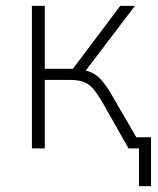

<svg xmlns="http://www.w3.org/2000/svg" viewBox="-20 -507 540 656"><path d="M455 129V0H424V-38H496V129ZM89 0V-487H133V-272H229L391 -487H441L267 -258L252 -270Q281 -266 299 -256Q317 -246 334 -224.5Q351 -203 373 -163L468 0H419L332 -154Q315 -183 301 -200.5Q287 -218 268.5 -226Q250 -234 218 -234H133V0Z"/></svg>

Font: Nunito Sans 10pt SemiCondensed ExtraLight
Style: Regular
Weight: 250
Width: 4
Designer: Vernon Adams
Foundry: Vernon Adams
Version: Version 3.101;gftools[0.9.27]